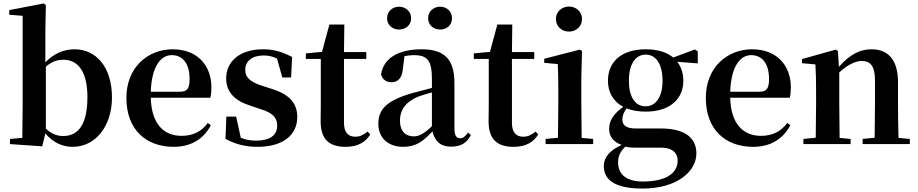

<svg xmlns="http://www.w3.org/2000/svg" viewBox="-20 -839 5347 1118"><path d="M403 16C538 16 632 -107 632 -271C632 -451 538 -552 414 -552C353 -552 294 -528 244 -476V-651L247 -810L234 -819L34 -780V-753L112 -747V-235C112 -179 111 -94 110 -36L38 -30V0L226 13L244 -62C289 -9 343 16 403 16ZM247 -451C288 -485 318 -491 350 -491C431 -491 489 -427 489 -273C489 -95 422 -47 348 -47C312 -47 280 -59 247 -90Z M992 16C1091 16 1166 -29 1208 -110L1190 -123C1155 -76 1108 -48 1037 -48C937 -48 862 -113 858 -270H1205C1209 -288 1211 -306 1211 -331C1211 -455 1132 -552 985 -552C843 -552 716 -449 716 -269C716 -84 830 16 992 16ZM858 -305C863 -452 916 -518 980 -518C1044 -518 1084 -468 1084 -380C1084 -326 1072 -305 1029 -305Z M1480 16C1627 16 1711 -52 1711 -158C1711 -236 1668 -288 1564 -321L1508 -339C1431 -363 1408 -392 1408 -432C1408 -483 1448 -516 1515 -516C1545 -516 1568 -510 1593 -498L1624 -388H1675L1681 -507C1625 -536 1577 -552 1512 -552C1374 -552 1297 -480 1297 -382C1297 -301 1350 -251 1437 -224L1493 -205C1573 -181 1594 -151 1594 -107C1594 -51 1551 -20 1471 -20C1436 -20 1409 -26 1382 -37L1355 -160H1298L1293 -30C1350 0 1407 16 1480 16Z M1992 16C2061 16 2107 -9 2136 -56L2121 -73C2094 -52 2076 -43 2049 -43C2008 -43 1983 -67 1983 -124V-496H2113V-536H1983L1985 -696H1898L1855 -537L1761 -528V-496H1848V-235C1848 -195 1847 -169 1847 -132C1847 -29 1896 16 1992 16Z M2304 -667C2340 -667 2374 -691 2374 -733C2374 -774 2340 -800 2304 -800C2267 -800 2234 -774 2234 -733C2234 -691 2267 -667 2304 -667ZM2543 -667C2580 -667 2612 -691 2612 -733C2612 -774 2580 -800 2543 -800C2506 -800 2473 -774 2473 -733C2473 -691 2506 -667 2543 -667ZM2606 15C2662 15 2698 -5 2722 -53L2705 -67C2687 -41 2675 -34 2660 -34C2638 -34 2626 -48 2626 -95V-356C2626 -494 2568 -552 2435 -552C2294 -552 2212 -496 2199 -406C2207 -376 2229 -360 2260 -360C2294 -360 2322 -382 2326 -439L2335 -512C2355 -516 2372 -518 2390 -518C2467 -518 2495 -488 2495 -381V-327L2385 -298C2233 -255 2183 -204 2183 -118C2183 -34 2243 16 2327 16C2403 16 2444 -16 2498 -74C2511 -18 2545 15 2606 15ZM2495 -104C2446 -57 2417 -45 2390 -45C2341 -45 2309 -75 2309 -136C2309 -203 2346 -248 2417 -277C2437 -284 2465 -293 2495 -301Z M2970 16C3039 16 3085 -9 3114 -56L3099 -73C3072 -52 3054 -43 3027 -43C2986 -43 2961 -67 2961 -124V-496H3091V-536H2961L2963 -696H2876L2833 -537L2739 -528V-496H2826V-235C2826 -195 2825 -169 2825 -132C2825 -29 2874 16 2970 16Z M3293 -655C3335 -655 3369 -685 3369 -729C3369 -770 3335 -801 3293 -801C3251 -801 3217 -770 3217 -729C3217 -685 3251 -655 3293 -655ZM3228 0H3434V-30L3367 -36C3366 -94 3365 -180 3365 -235V-388L3369 -542L3356 -550L3149 -497V-473L3228 -466C3230 -418 3231 -375 3231 -308V-235L3229 -37L3157 -30V0Z M3739 -220C3676 -220 3642 -278 3642 -369C3642 -464 3679 -521 3740 -521C3800 -521 3838 -465 3838 -369C3838 -278 3801 -220 3739 -220ZM3739 -189C3884 -189 3959 -265 3959 -369C3959 -412 3946 -450 3924 -479L4043 -470V-540L4026 -551L3900 -504C3864 -534 3811 -552 3740 -552C3595 -552 3520 -476 3520 -369C3520 -303 3550 -248 3609 -217C3548 -173 3527 -132 3527 -89C3527 -44 3552 -12 3600 5C3530 36 3496 78 3496 128C3496 201 3549 259 3722 259C3922 259 4035 159 4035 55C4035 -31 3976 -91 3826 -91H3680C3626 -91 3604 -110 3604 -143C3604 -167 3612 -185 3629 -208C3659 -196 3696 -189 3739 -189ZM3620 15C3645 21 3669 21 3715 21H3830C3903 21 3926 59 3926 96C3926 170 3858 218 3722 218C3632 218 3579 180 3579 106C3579 68 3593 44 3620 15Z M4366 16C4465 16 4540 -29 4582 -110L4564 -123C4529 -76 4482 -48 4411 -48C4311 -48 4236 -113 4232 -270H4579C4583 -288 4585 -306 4585 -331C4585 -455 4506 -552 4359 -552C4217 -552 4090 -449 4090 -269C4090 -84 4204 16 4366 16ZM4232 -305C4237 -452 4290 -518 4354 -518C4418 -518 4458 -468 4458 -380C4458 -326 4446 -305 4403 -305Z M5072 0H5278V-30L5212 -36C5210 -93 5209 -177 5209 -235V-361C5209 -493 5149 -552 5056 -552C4991 -552 4932 -526 4865 -450L4859 -542L4846 -550L4650 -495V-471L4728 -464C4731 -415 4732 -376 4732 -310V-235C4732 -180 4731 -94 4730 -37L4658 -30V0H4933V-30L4869 -36L4867 -235V-417C4917 -464 4964 -484 4998 -484C5049 -484 5075 -454 5075 -370V-235L5073 -37L5003 -30V0Z"/></svg>

Font: Noto Serif JP
Style: Bold
Weight: 700
Designer: Ryoko NISHIZUKA 西塚涼子 (kana & ideographs); Frank Grießhammer (Latin, Greek & Cyrillic); Wenlong ZHANG 张文龙 (bopomofo); San
Foundry: Adobe
Version: Version 2.001;hotconv 1.1.0;makeotfexe 2.6.0